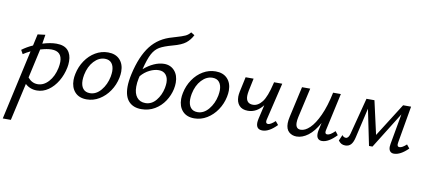

<svg xmlns="http://www.w3.org/2000/svg" viewBox="-110 -1030 3647 1636"><g transform="rotate(10 1714.0 -211.5)"><path d="M446 -288Q446 -258 441 -235Q428 -169 395.5 -114.5Q363 -60 317 -28Q271 4 218 4Q187 4 161 -6.5Q135 -17 117 -35L44 289H-26L108 -315Q76 -300 46 -280L27 -314Q70 -346 120 -368L142 -468L208 -476L195 -397Q261 -418 315 -418Q382 -418 414 -383Q446 -348 446 -288ZM373 -270Q373 -362 282 -362Q243 -362 186 -345L130 -93Q165 -50 215 -50Q267 -50 309 -96Q351 -142 367 -217Q373 -246 373 -270Z M511 -139Q511 -164 517 -192Q530 -256 565.5 -308.5Q601 -361 652 -391Q703 -421 761 -421Q826 -421 862.5 -382.5Q899 -344 899 -279Q899 -254 893 -225Q880 -162 844.5 -109.5Q809 -57 758 -26Q707 5 649 5Q583 5 547 -34.5Q511 -74 511 -139ZM818 -221Q823 -249 823 -268Q823 -312 803 -337.5Q783 -363 744 -363Q692 -363 649.5 -317.5Q607 -272 592 -197Q587 -169 587 -149Q587 -103 607.5 -77.5Q628 -52 667 -52Q721 -52 762.5 -101.5Q804 -151 818 -221Z M1074 -331Q1115 -367 1160.5 -387.5Q1206 -408 1249 -408Q1304 -408 1338.5 -369.5Q1373 -331 1373 -266Q1373 -240 1367 -211Q1355 -155 1322 -105Q1289 -55 1237.5 -24.5Q1186 6 1122 6Q1052 6 1013 -36Q974 -78 974 -162Q974 -208 988 -273Q1024 -433 1093 -522Q1162 -611 1279 -642Q1285 -644 1291.5 -646Q1298 -648 1305 -650Q1360 -666 1385 -677.5Q1410 -689 1428 -712L1459 -693Q1437 -650 1402.5 -622.5Q1368 -595 1293 -575Q1219 -555 1182 -533.5Q1145 -512 1121 -467.5Q1097 -423 1074 -331ZM1060 -268 1055 -247Q1047 -211 1047 -175Q1047 -116 1073.5 -83.5Q1100 -51 1147 -51Q1201 -51 1239 -97Q1277 -143 1290 -207Q1295 -235 1295 -253Q1295 -297 1273.5 -322Q1252 -347 1213 -347Q1175 -347 1133.5 -326.5Q1092 -306 1060 -268Z M1442 -139Q1442 -164 1448 -192Q1461 -256 1496.5 -308.5Q1532 -361 1583 -391Q1634 -421 1692 -421Q1757 -421 1793.5 -382.5Q1830 -344 1830 -279Q1830 -254 1824 -225Q1811 -162 1775.5 -109.5Q1740 -57 1689 -26Q1638 5 1580 5Q1514 5 1478 -34.5Q1442 -74 1442 -139ZM1749 -221Q1754 -249 1754 -268Q1754 -312 1734 -337.5Q1714 -363 1675 -363Q1623 -363 1580.5 -317.5Q1538 -272 1523 -197Q1518 -169 1518 -149Q1518 -103 1538.5 -77.5Q1559 -52 1598 -52Q1652 -52 1693.5 -101.5Q1735 -151 1749 -221Z M2294 -63Q2227 6 2170 6Q2116 6 2116 -51Q2116 -65 2121 -88L2149 -209Q2094 -138 2019 -138Q1969 -138 1943.5 -166.5Q1918 -195 1918 -243Q1918 -261 1923 -286L1951 -416H2020L1997 -306Q1992 -279 1992 -263Q1992 -230 2007 -213Q2022 -196 2052 -196Q2096 -196 2131.5 -241.5Q2167 -287 2194 -403L2197 -416H2268L2192 -97Q2189 -87 2189 -77Q2189 -57 2208 -57Q2230 -57 2269 -93Z M2810 -66Q2741 6 2685 6Q2663 6 2650.5 -7.5Q2638 -21 2638 -48Q2638 -61 2641 -77L2656 -145Q2614 -68 2564.5 -31Q2515 6 2465 6Q2426 6 2399 -18Q2372 -42 2372 -93Q2372 -117 2380 -152L2439 -416H2510L2452 -160Q2446 -133 2446 -111Q2446 -57 2490 -57Q2528 -57 2568.5 -96Q2609 -135 2646 -215.5Q2683 -296 2708 -416H2775L2705 -97Q2702 -85 2702 -76Q2702 -57 2720 -57Q2733 -57 2748.5 -66.5Q2764 -76 2786 -97Z M3430 -60Q3364 6 3307 6Q3287 6 3275 -7Q3263 -20 3263 -46Q3263 -57 3266 -72L3313 -335L3118 -22H3088L3024 -333L2964 -74Q2954 -30 2935.5 -10.5Q2917 9 2887 9Q2868 9 2854 1.5Q2840 -6 2827 -23L2849 -74Q2862 -56 2881 -56Q2904 -56 2915 -98L2997 -414H3066L3131 -125L3314 -414H3383L3328 -97Q3326 -83 3326 -79Q3326 -57 3345 -57Q3368 -57 3405 -91Z"/></g></svg>

Font: Ysabeau Medium
Style: Italic
Weight: 500
Italic angle: -12°
Designer: Christian Thalmann (Catharsis Fonts)
Version: Version 0.003